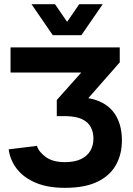

<svg xmlns="http://www.w3.org/2000/svg" viewBox="-20 -888 639 924"><path d="M566.7 -212.3Q566.7 -146 538.2 -94.5Q509.7 -43 449.2 -13.5Q388.7 16 292 16Q210.7 16 153 -8Q95.3 -32 62.2 -74Q29 -116 21.7 -169.3L157.7 -186Q166.7 -157 200.5 -132.3Q234.3 -107.7 292 -107.7Q339.7 -107.7 370 -122.5Q400.3 -137.3 415 -162.7Q429.7 -188 429.7 -220.7Q429.7 -251.3 417.2 -275.7Q404.7 -300 376.3 -313.8Q348 -327.7 300.7 -329H253.3V-406.7L371.3 -539H30.7V-660H556.3V-587.7L405 -415.7Q444 -408.7 474.2 -392.5Q504.3 -376.3 524.8 -350.5Q545.3 -324.7 556 -290Q566.7 -255.3 566.7 -212.3ZM371.7 -718.7H234L131.7 -867.7H244.7L303 -783L361.3 -867.7H474.3Z"/></svg>

Font: Nata Sans
Style: Regular
Weight: 400
Designer: Daniel Uzquiano Cruz
Version: Version 1.001